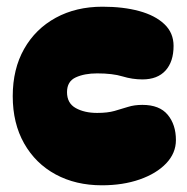

<svg xmlns="http://www.w3.org/2000/svg" viewBox="-20 -550 558 573"><path d="M284 3Q206 3 146 -29.5Q86 -62 52 -122Q18 -182 18 -263Q18 -344 52 -404Q86 -464 146.5 -497Q207 -530 286 -530Q348 -530 395.5 -517Q443 -504 470.5 -478Q498 -452 498 -413Q498 -366 474 -339.5Q450 -313 405 -313Q375 -313 345.5 -322Q316 -331 270 -331Q232 -331 206 -319Q180 -307 180 -275Q180 -242 206 -227.5Q232 -213 270 -213Q301 -213 322 -219Q343 -225 362 -231Q381 -237 405 -237Q456 -237 480.5 -207.5Q505 -178 505 -132Q505 -93 476 -62.5Q447 -32 397 -14.5Q347 3 284 3Z"/></svg>

Font: Bagel Fat One
Style: Regular
Weight: 400
Designer: Kyung-won Kim
Foundry: JAMO
Version: Version 1.000; ttfautohint (v1.8.4.7-5d5b);gftools[0.9.28]